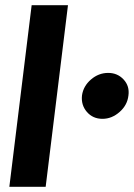

<svg xmlns="http://www.w3.org/2000/svg" viewBox="-20 -720 516 740"><path d="M375 -262Q338 -262 315 -288.5Q292 -315 296 -352Q301 -388 330.5 -413.5Q360 -439 397 -439Q433 -439 456.5 -413.5Q480 -388 475 -352Q471 -315 441 -288.5Q411 -262 375 -262ZM16 0 102 -700H242L156 0Z"/></svg>

Font: Inclusive Sans
Style: Bold Italic
Weight: 700
Italic angle: -7°
Designer: Olivia King
Foundry: Olivia King
Version: Version 2.004